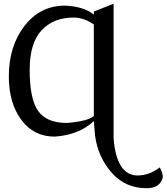

<svg xmlns="http://www.w3.org/2000/svg" viewBox="-20 -728 894 1030"><path d="M766.6 281.7Q651.9 281.7 578.4 197.8Q504.9 113.8 489.7 -2Q483.9 -66.4 483.4 -78.6Q405.3 -4.4 273.9 4.9Q160.2 4.9 93.8 -85.7Q27.3 -176.3 27.3 -317.9Q27.3 -480 111.3 -588.9Q195.3 -697.8 328.6 -697.8Q430.2 -693.4 483.4 -649.4V-666L589.4 -708V13.7Q604.5 210 715.8 213.4Q781.7 213.4 836.9 169.9Q853.5 200.2 853.5 222.7Q839.4 281.7 766.6 281.7ZM338.9 -68.4Q451.2 -77.6 483.4 -105.5V-596.7Q430.2 -633.8 374.5 -633.8Q266.6 -633.8 202.9 -565.2Q139.2 -496.6 139.2 -353.5Q139.2 -195.8 185.1 -132.1Q231 -68.4 338.9 -68.4Z"/></svg>

Font: Almanac
Style: Regular
Weight: 400
Designer: Eden's Almanac
Version: Version 3.501;March 28, 2021;FontCreator 13.0.0.2683 64-bit